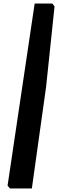

<svg xmlns="http://www.w3.org/2000/svg" viewBox="-20 -925 330 1091"><path d="M23 130 177 -905H277L290 -889L242 -432L161 146H37Z"/></svg>

Font: Chau Philomene One
Style: Italic
Weight: 400
Designer: Vicente Lamonaca
Foundry: TipoType
Version: Version 1.001